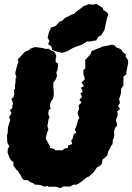

<svg xmlns="http://www.w3.org/2000/svg" viewBox="-20 -934 677 984"><path d="M290 30 270 24 263 23H228L223 18L209 23L192 16L179 13L158 12L152 6L133 -2L123 -10L102 -12L93 -21L86 -37L78 -46L73 -57L64 -64L54 -79L49 -84V-103L38 -111L28 -127L19 -152L20 -172L28 -183L19 -199L17 -209L16 -231V-240L20 -257V-270L22 -286L32 -317L27 -335L39 -354L31 -368L44 -382L43 -390L47 -405L38 -427L49 -436L53 -451L52 -473L57 -481V-501L59 -508L60 -532L64 -538L58 -558L60 -568L69 -603L75 -618L70 -629L89 -648L93 -653L108 -669L127 -677L139 -686L157 -692H168L203 -687L214 -683L234 -684L233 -680L258 -669L264 -659L269 -647L266 -638L265 -616L278 -608L275 -577L269 -563L272 -545L265 -526L254 -511L253 -496L254 -481L255 -469L256 -452L252 -428L240 -412L236 -395L239 -376L230 -370L227 -349L234 -332L229 -323L223 -289L228 -270L222 -255L219 -245L214 -225L217 -219L227 -200L237 -183L233 -176L258 -171L262 -164H301L310 -172L328 -177L329 -188L350 -196L345 -213L353 -225L358 -247L371 -254L363 -270L371 -285L380 -319L387 -330L377 -352L382 -368L385 -374L383 -395L398 -408L387 -422L400 -438L392 -456L404 -463L395 -484L410 -493L398 -511L414 -526V-538L408 -549L407 -573L417 -584V-617L416 -626L431 -642L445 -658L449 -672L483 -686L493 -689L503 -695L521 -698L554 -705L568 -701L576 -691L588 -687L601 -680L611 -666L625 -655L624 -643L636 -626L637 -613L631 -581L627 -564L629 -556L612 -540L613 -528L612 -511L613 -497L601 -480L600 -462L599 -452L593 -434L590 -427L595 -407L585 -391L595 -375L581 -363L583 -348L582 -338L574 -320L581 -292L570 -279L564 -258L566 -242L564 -229L558 -217L557 -196L551 -189L543 -171L535 -159L530 -138L517 -125L506 -117L502 -96L493 -85L476 -75L460 -51L448 -41L439 -31L423 -24L402 -6L381 8L365 14L360 11L339 22H320L306 21ZM299 -663 269 -670 247 -678 244 -696 226 -708 234 -724 224 -740 230 -766 241 -792 266 -802 286 -824 298 -827 313 -842 345 -858 363 -865 366 -871 385 -884 409 -903 437 -913 455 -910 474 -914 508 -892V-884L528 -871L535 -860L529 -843L521 -807L515 -779L497 -752L483 -745L473 -727L438 -721L427 -722L397 -704L355 -689L326 -672Z"/></svg>

Font: Winky Rough Black
Style: Italic
Weight: 900
Italic angle: -8.97852°
Designer: Simon Atzbach
Foundry: typofactur
Version: Version 1.206; ttfautohint (v1.8.4.7-5d5b)